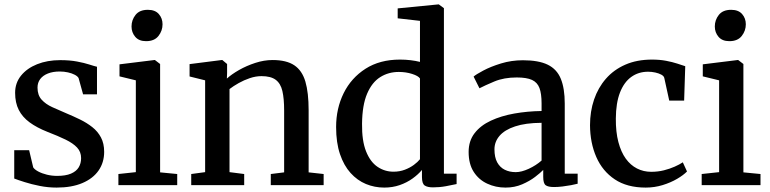

<svg xmlns="http://www.w3.org/2000/svg" viewBox="-20 -839 3490 870"><path d="M236.5 11Q198 11 160.2 3.5Q122.5 -4 91.8 -13.8Q61 -23.5 44.5 -30V-158.5H112L130.5 -80.5Q136.5 -71 153.2 -62Q170 -53 192.5 -47.5Q215 -42 239 -42Q277.5 -42 301.5 -52.2Q325.5 -62.5 336.5 -80.5Q347.5 -98.5 347.5 -122.5Q347.5 -151 329.2 -170.5Q311 -190 277 -206.5Q243 -223 195 -241.5Q147 -260.5 114.2 -284.5Q81.5 -308.5 65 -341Q48.5 -373.5 48.5 -418.5Q48.5 -463 75.2 -496.2Q102 -529.5 148.2 -548Q194.5 -566.5 253 -566.5Q296.5 -566.5 329.2 -560.2Q362 -554 384.2 -546.8Q406.5 -539.5 419.5 -536.5V-411.5H356.5L336 -485.5Q331.5 -493.5 318.8 -500.2Q306 -507 288 -511Q270 -515 250.5 -515Q220 -515 197.2 -506Q174.5 -497 162.2 -480.8Q150 -464.5 150 -442Q150 -408 168.5 -387.5Q187 -367 216.8 -353.5Q246.5 -340 279.5 -326Q312 -312.5 342.8 -297.5Q373.5 -282.5 398.2 -263Q423 -243.5 437.5 -216.2Q452 -189 452 -151Q452 -103 426.8 -66.5Q401.5 -30 353.2 -9.5Q305 11 236.5 11Z M516.5 0V-50.5L595.5 -59V-475L521.5 -493V-547.5L679.5 -567H682L705.5 -549V-58L783 -50.5V0ZM641.5 -652.5Q609.5 -652.5 592.8 -672.2Q576 -692 576 -719Q576 -748.5 594.2 -771.5Q612.5 -794.5 649.5 -794.5H650.5Q683 -794.5 699.8 -775.2Q716.5 -756 716.5 -729Q716.5 -699.5 698 -676Q679.5 -652.5 642.5 -652.5Z M909.5 -59V-475L839 -492.5V-548.5L984.5 -567H987.5L1009 -549V-508L1008 -483Q1029.5 -502.5 1063.2 -521.8Q1097 -541 1136.8 -554Q1176.5 -567 1215.5 -567Q1278 -567 1313.5 -543.2Q1349 -519.5 1363.8 -469.2Q1378.5 -419 1378.5 -339.5V-58L1446.5 -50.5V0H1207V-50.5L1267.5 -58V-338.5Q1267.5 -392.5 1259.5 -426.8Q1251.5 -461 1229.2 -477.5Q1207 -494 1165 -494Q1139 -494 1112.2 -485Q1085.5 -476 1061.5 -462.5Q1037.5 -449 1020 -435.5V-59L1086.5 -50.5V0H846.5V-50.5Z M1721 11Q1677.5 11 1638.2 -5.2Q1599 -21.5 1568.5 -55.2Q1538 -89 1520.5 -140.8Q1503 -192.5 1503 -263.5Q1503 -347.5 1537.2 -416.8Q1571.5 -486 1636.2 -527.5Q1701 -569 1792.5 -569Q1817.5 -569 1840.5 -566.2Q1863.5 -563.5 1883 -558.5V-744.5L1782 -756V-801L1965.5 -819H1968.5L1991.5 -802V-52H2049V-5Q2028.5 -0.5 2000.2 4.8Q1972 10 1942 10Q1917.5 10 1904.8 1.8Q1892 -6.5 1892 -37V-69Q1875 -48.5 1849.2 -30Q1823.5 -11.5 1791 -0.2Q1758.5 11 1721 11ZM1763 -61Q1791 -61 1814.5 -70Q1838 -79 1855.5 -92Q1873 -105 1883 -117.5V-483.5Q1875.5 -495 1847.5 -504Q1819.5 -513 1787 -513Q1740 -513 1702.8 -489.5Q1665.5 -466 1643.5 -414.5Q1621.5 -363 1620.5 -278.5Q1619.5 -201 1638.8 -153Q1658 -105 1690.8 -83Q1723.5 -61 1763 -61Z M2270.5 11Q2226 11 2187.8 -6.8Q2149.5 -24.5 2126.5 -60.2Q2103.5 -96 2103.5 -150.5Q2103.5 -200.5 2130.5 -235.5Q2157.5 -270.5 2204.2 -292.2Q2251 -314 2310.2 -324.5Q2369.5 -335 2434 -336V-370.5Q2434 -414.5 2424.5 -440Q2415 -465.5 2390.8 -476.8Q2366.5 -488 2321.5 -488Q2263.5 -488 2220 -469.8Q2176.5 -451.5 2152.5 -439L2126 -492Q2136.5 -501.5 2169.8 -519.2Q2203 -537 2250.2 -551.5Q2297.5 -566 2349.5 -566Q2420.5 -566 2462 -545.8Q2503.5 -525.5 2521.2 -482Q2539 -438.5 2539 -369.5V-52H2597.5V-6.5Q2586.5 -3.5 2568 0Q2549.5 3.5 2528.8 6Q2508 8.5 2490.5 8.5Q2463.5 8.5 2452.5 0.2Q2441.5 -8 2441.5 -37.5V-69Q2429 -56 2404.5 -37.2Q2380 -18.5 2346 -3.8Q2312 11 2270.5 11ZM2317 -59Q2343 -59 2376 -74.2Q2409 -89.5 2434 -111.5V-282.5Q2361 -282 2313.8 -266.2Q2266.5 -250.5 2243.5 -223.5Q2220.5 -196.5 2220.5 -162.5Q2220.5 -126 2233 -103.2Q2245.5 -80.5 2267.2 -69.8Q2289 -59 2317 -59Z M2906 11Q2821.5 11 2765.8 -26.2Q2710 -63.5 2682 -127.5Q2654 -191.5 2653.5 -271.5Q2653.5 -334 2671.8 -387.8Q2690 -441.5 2725.5 -482.2Q2761 -523 2813.5 -546Q2866 -569 2934.5 -569Q2969.5 -569 2998.2 -563.5Q3027 -558 3049 -550.8Q3071 -543.5 3085 -539L3080 -383H3012.5L2990 -486Q2988 -494.5 2976.5 -500.8Q2965 -507 2949 -510.5Q2933 -514 2916.5 -514Q2873 -514 2840.2 -490.2Q2807.5 -466.5 2789.2 -419.5Q2771 -372.5 2770.5 -302Q2770 -241 2782 -195.5Q2794 -150 2815.5 -120.2Q2837 -90.5 2866.5 -75.5Q2896 -60.5 2930.5 -60.5Q2961 -60.5 2988 -67.2Q3015 -74 3037 -83.8Q3059 -93.5 3074 -103.5L3093 -62Q3077 -45.5 3048 -28.5Q3019 -11.5 2982.2 -0.2Q2945.5 11 2906 11Z M3159.5 0V-50.5L3238.5 -59V-475L3164.5 -493V-547.5L3322.5 -567H3325L3348.5 -549V-58L3426 -50.5V0ZM3284.5 -652.5Q3252.5 -652.5 3235.8 -672.2Q3219 -692 3219 -719Q3219 -748.5 3237.2 -771.5Q3255.5 -794.5 3292.5 -794.5H3293.5Q3326 -794.5 3342.8 -775.2Q3359.5 -756 3359.5 -729Q3359.5 -699.5 3341 -676Q3322.5 -652.5 3285.5 -652.5Z"/></svg>

Font: Merriweather 20pt Medium
Style: Regular
Weight: 500
Version: Version 2.100